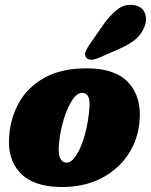

<svg xmlns="http://www.w3.org/2000/svg" viewBox="-20 -755 619 788"><path d="M344 -474.5Q456.5 -472.5 508.5 -414.5Q560.5 -356.5 553 -261.5Q547.5 -184 506.2 -121.2Q465 -58.5 393 -22Q321 14.5 223.5 12.5Q112.5 9.5 60.8 -47.8Q9 -105 18 -199Q23.5 -273.5 59.8 -336.8Q96 -400 166.2 -438Q236.5 -476 344 -474.5ZM251.5 -87.5Q271 -86.5 289.8 -113Q308.5 -139.5 323 -184.5Q337.5 -229.5 344 -283Q351 -335 344.2 -353.8Q337.5 -372.5 319.5 -374Q297.5 -375.5 277.2 -345.2Q257 -315 242.5 -268.2Q228 -221.5 223 -173.5Q217.5 -125.5 226.2 -107Q235 -88.5 251.5 -87.5ZM398.5 -646Q428.5 -690 460.8 -715.5Q493 -741 532 -733.5Q565 -727.5 575 -700Q585 -672.5 571.5 -641.5Q558.5 -612 534.2 -592Q510 -572 465 -552.5L383 -516.5Q367.5 -510 353.2 -510.2Q339 -510.5 333 -520Q326 -531 331.5 -544Q337 -557 347 -571.5Z"/></svg>

Font: Fraunces 72pt S100 Black
Style: Italic
Weight: 900
Italic angle: -16°
Version: Version 1.000; ttfautohint (v1.8.3)